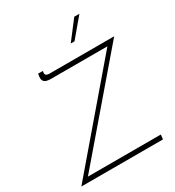

<svg xmlns="http://www.w3.org/2000/svg" viewBox="-217 -1063 1089 1192"><g transform="rotate(-30 327.5 -467.5)"><path d="M12 0 595 -682 603 -673H183Q165 -673 151.5 -677Q138 -681 131.5 -691.5Q125 -702 127 -721L130 -741H164L162 -729Q161 -719 167.5 -712.5Q174 -706 190 -706H655L73 -27L69 -33H601L597 0ZM538 -935 426 -802H399L501 -935Z"/></g></svg>

Font: Josefin Sans ExtraLight
Style: Italic
Weight: 250
Italic angle: -7°
Designer: Santiago Orozco
Foundry: Typemade
Version: Version 2.000